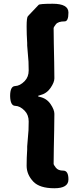

<svg xmlns="http://www.w3.org/2000/svg" viewBox="-20 -830 440 1024"><path d="M270 174Q192 174 158 139Q122 101 122 54Q122 10 125 -33V-49Q128 -92 132 -135Q133 -147 133 -182Q133 -217 112 -239Q87 -265 61 -265.5Q35 -266 34 -318Q34 -370 60.5 -371Q87 -372 112 -398Q133 -420 133 -454.5Q133 -489 132 -501Q128 -544 125 -587V-601Q122 -645 122 -689Q122 -737 129 -744Q158 -774 186 -804Q191 -810 261 -810Q345 -810 345 -763Q345 -716 325 -716Q290 -716 278 -700.5Q266 -685 266 -680Q266 -639 267 -598L269 -498Q270 -455 270 -412Q270 -391 249.5 -361Q229 -331 193 -322Q183 -320 183 -317.5Q183 -315 193 -313Q229 -305 249.5 -275Q270 -245 270 -223Q270 -180 269 -137L267 -38Q266 3 266 44Q266 49 278 64.5Q290 80 317.5 80Q345 80 345 127Q345 174 270 174Z"/></svg>

Font: Resource Han Rounded KR Heavy
Style: Regular
Weight: 900
Designer: Cyano Hao (round all glyphs); Ryoko NISHIZUKA 西塚涼子 (kana, bopomofo & ideographs); Paul D. Hunt (Latin, Greek & Cyrillic)
Foundry: Cyano Hao
Version: 0.990